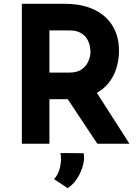

<svg xmlns="http://www.w3.org/2000/svg" viewBox="-20 -756 726 1010"><path d="M318 -736Q411 -736 475 -705.5Q539 -675 572.5 -619.5Q606 -564 606 -488Q606 -443 592.5 -398Q579 -353 548.5 -316Q518 -279 468 -256.5Q418 -234 344 -234H240V0H95V-736ZM343 -374Q387 -374 411.5 -392.5Q436 -411 446 -436.5Q456 -462 456 -483Q456 -495 452.5 -513.5Q449 -532 438 -551Q427 -570 404.5 -583Q382 -596 344 -596H240V-374ZM479 -284 661 0H492L306 -280ZM336 234 264 186Q286 165 295.5 124.5Q305 84 298 49L420 50Q426 78 416.5 113.5Q407 149 386.5 181.5Q366 214 336 234Z"/></svg>

Font: Reem Kufi Fun
Style: Bold
Weight: 700
Designer: Khaled Hosny
Version: Version 1.005